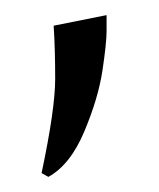

<svg xmlns="http://www.w3.org/2000/svg" viewBox="-20 -734 210 254"><path d="M35 -505Q53 -590 53 -629.5Q53 -669 51 -700L121 -714Q121 -709 121 -693Q121 -677 115.5 -640.5Q110 -604 91.5 -560Q73 -516 44 -500Z"/></svg>

Font: Cinzel Decorative
Style: Regular
Weight: 400
Designer: Natanael Gama
Version: Version 1.001;PS 001.001;hotconv 1.0.56;makeotf.lib2.0.21325